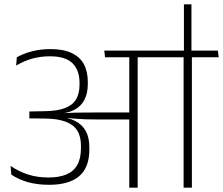

<svg xmlns="http://www.w3.org/2000/svg" viewBox="-20 -860 1022 880"><path d="M859.5 0V-607.5H821.5V0ZM982.5 -597.5 978.5 -628H698L702 -597.5ZM823 -840V-620.5H857.5V-840ZM733.5 -597.5 730 -628H458L461.5 -597.5ZM572.5 0H611V-609H572.5ZM28.5 -99.5 32 -59.5Q65.5 -37 108.5 -25Q151.5 -13 205 -13Q296.5 -13 343 -52.5Q389.5 -92 389.5 -174.5V-185.5Q389.5 -229 373.5 -258.8Q357.5 -288.5 325.2 -305.2Q293 -322 243.5 -326.5L243 -338Q289.5 -340.5 320.5 -356.5Q351.5 -372.5 367 -402.5Q382.5 -432.5 382.5 -476V-484Q382.5 -532 364.5 -565.5Q346.5 -599 308.5 -617Q270.5 -635 211.5 -635Q166.5 -635 128 -625.2Q89.5 -615.5 57 -597.5L54 -559.5Q91.5 -581.5 129.5 -591.8Q167.5 -602 209 -602Q280 -602 312.2 -570.2Q344.5 -538.5 344.5 -480V-472Q344.5 -430.5 328.2 -404Q312 -377.5 277.5 -364.5Q243 -351.5 188 -350.5L114.5 -349V-317.5L191.5 -316.5Q245.5 -315.5 281 -302.2Q316.5 -289 333.8 -262Q351 -235 351 -192V-180.5Q351 -133.5 334 -103.8Q317 -74 283.8 -60.2Q250.5 -46.5 202 -46.5Q151.5 -46.5 109 -60Q66.5 -73.5 28.5 -99.5ZM239 -342V-322.5L280 -316L281 -320Q304.5 -317.5 326.5 -315.8Q348.5 -314 372.5 -313.2Q396.5 -312.5 424.5 -312.5H588.5V-344.5H424Q395.5 -344.5 370.8 -344.2Q346 -344 322.2 -343.5Q298.5 -343 272.5 -341.5L272 -345Z"/></svg>

Font: Anek Devanagari ExtraLight
Style: Regular
Weight: 250
Designer: Kailash Malviya (Devanagari) & Yesha Goshar (Latin)
Foundry: Ek Type
Version: Version 1.003